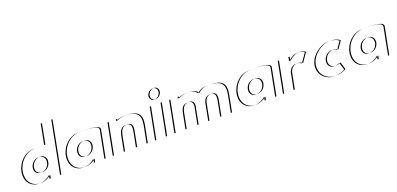

<svg xmlns="http://www.w3.org/2000/svg" viewBox="13 -1925 6207 3005"><g transform="rotate(-20 3116.0 -422.5)"><path d="M318.8 -256C332.6 -327 395.3 -377 462.3 -377C520 -377 560.4 -338.7 560.3 -281.6L550.6 -230.9C529.2 -174.3 475.9 -136 415.4 -136C343.4 -136 305.2 -186 318.8 -256ZM681 0H506L517.3 -58C471.1 -16 403.1 15 333.1 15C183.1 15 101.6 -106 130.8 -256C159.9 -406 288.6 -528 438.6 -528C468.8 -528 539.1 -530.5 607.2 -526L671.2 -860H848.2ZM298.8 -256C285.2 -186 323.4 -136 395.4 -136C455.9 -136 509.2 -174.3 530.6 -230.9L540.3 -281.6C540.4 -338.7 500 -377 442.3 -377C375.3 -377 312.6 -327 298.8 -256ZM661 0 828.2 -860H651.2L587.2 -526C519.1 -530.5 448.8 -528 418.6 -528C268.6 -528 139.9 -406 110.8 -256C81.6 -106 163.1 15 313.1 15C383.1 15 451.1 -16 497.3 -58L486 0Z M1057.3 -256C1071.1 -327 1133.8 -377 1200.8 -377C1266.8 -377 1310.1 -327 1296.3 -256C1282.7 -186 1222.9 -136 1153.9 -136C1081.9 -136 1043.7 -186 1057.3 -256ZM1507.7 -454 1419.5 0H1244.5L1255.8 -58C1209.6 -16 1141.6 15 1071.6 15C921.6 15 840.1 -106 869.3 -256C898.4 -406 1027.1 -528 1177.1 -528C1246.1 -528 1524.2 -541 1507.7 -454ZM1037.3 -256C1023.7 -186 1061.9 -136 1133.9 -136C1202.9 -136 1262.7 -186 1276.3 -256C1290.1 -327 1246.8 -377 1180.8 -377C1113.8 -377 1051.1 -327 1037.3 -256ZM1487.7 -454C1504.2 -541 1226.1 -528 1157.1 -528C1007.1 -528 878.4 -406 849.3 -256C820.1 -106 901.6 15 1051.6 15C1121.6 15 1189.6 -16 1235.8 -58L1224.5 0H1399.5Z M1742.5 0H1558.5L1659.6 -520H1799.6L1793.9 -491C1832.4 -514 1882.1 -528 1947.1 -528C2139.1 -528 2210.7 -459 2177.3 -287L2121.5 0H1944.5L1991.9 -244C2011.6 -345 1993.1 -384 1919.1 -384C1845.1 -384 1809.6 -345 1789.9 -244ZM1722.5 0 1769.9 -244C1789.6 -345 1825.1 -384 1899.1 -384C1973.1 -384 1991.6 -345 1971.9 -244L1924.5 0H2101.5L2157.3 -287C2190.7 -459 2119.1 -528 1927.1 -528C1862.1 -528 1812.4 -514 1773.9 -491L1779.6 -520H1639.6L1538.5 0Z M2403.3 -691C2412.6 -739 2459.4 -779 2505.4 -779C2551.4 -779 2582.6 -739 2573.3 -691C2564 -643 2517.2 -603 2471.2 -603C2425.2 -603 2394 -643 2403.3 -691ZM2263.5 0 2365.7 -526H2545.7L2443.5 0ZM2383.3 -691C2374 -643 2405.2 -603 2451.2 -603C2497.2 -603 2544 -643 2553.3 -691C2562.6 -739 2531.4 -779 2485.4 -779C2439.4 -779 2392.6 -739 2383.3 -691ZM2243.5 0H2423.5L2525.7 -526H2345.7Z M2769.5 0H2585.5L2686.6 -520H2826.6L2820.9 -491C2859.4 -514 2908.1 -528 2973.1 -528C3054.1 -528 3111.7 -526 3148.1 -461C3219.7 -526 3268.1 -528 3349.1 -528C3541.1 -528 3613.7 -459 3580.3 -287L3524.5 0H3347.5L3394.9 -244C3414.6 -345 3395.1 -384 3321.1 -384C3260.1 -384 3226.1 -358 3205.1 -291L3148.5 0H2968.5L3025.1 -291C3030.1 -358 3006.1 -384 2945.1 -384C2871.1 -384 2836.6 -345 2816.9 -244ZM2749.5 0 2796.9 -244C2816.6 -345 2851.1 -384 2925.1 -384C2986.1 -384 3010.1 -358 3005.1 -291L2948.5 0H3128.5L3185.1 -291C3206.1 -358 3240.1 -384 3301.1 -384C3375.1 -384 3394.6 -345 3374.9 -244L3327.5 0H3504.5L3560.3 -287C3593.7 -459 3521.1 -528 3329.1 -528C3248.1 -528 3199.7 -526 3128.1 -461C3091.7 -526 3034.1 -528 2953.1 -528C2888.1 -528 2839.4 -514 2800.9 -491L2806.6 -520H2666.6L2565.5 0Z M3901.3 -256C3915.1 -327 3977.8 -377 4044.8 -377C4110.8 -377 4154.1 -327 4140.3 -256C4126.7 -186 4066.9 -136 3997.9 -136C3925.9 -136 3887.7 -186 3901.3 -256ZM4351.7 -454 4263.5 0H4088.5L4099.8 -58C4053.6 -16 3985.6 15 3915.6 15C3765.6 15 3684.1 -106 3713.3 -256C3742.4 -406 3871.1 -528 4021.1 -528C4090.1 -528 4368.2 -541 4351.7 -454ZM3881.3 -256C3867.7 -186 3905.9 -136 3977.9 -136C4046.9 -136 4106.7 -186 4120.3 -256C4134.1 -327 4090.8 -377 4024.8 -377C3957.8 -377 3895.1 -327 3881.3 -256ZM4331.7 -454C4348.2 -541 4070.1 -528 4001.1 -528C3851.1 -528 3722.4 -406 3693.3 -256C3664.1 -106 3745.6 15 3895.6 15C3965.6 15 4033.6 -16 4079.8 -58L4068.5 0H4243.5Z M4670.2 -513 4655.8 -439C4655.8 -439 4731.1 -528 4832.1 -528C4898.1 -528 4937.9 -496 4937.9 -496L4834.8 -346C4834.8 -346 4807.2 -374 4748.2 -374C4656.2 -374 4625.5 -283 4623 -270L4570.5 0H4393.5L4493.2 -513ZM4650.2 -513H4473.2L4373.5 0H4550.5L4603 -270C4605.5 -283 4636.2 -374 4728.2 -374C4787.2 -374 4814.8 -346 4814.8 -346L4917.9 -496C4917.9 -496 4878.1 -528 4812.1 -528C4711.1 -528 4635.8 -439 4635.8 -439Z M5424 -31C5424 -31 5357.1 15 5243.1 15C5095.1 15 4982.4 -105 5011.6 -255C5040.9 -406 5199.6 -528 5348.6 -528C5462.6 -528 5511.3 -480 5511.3 -480L5427.8 -359C5427.8 -359 5399.4 -383 5346.4 -383C5279.4 -383 5213.6 -327 5200 -257C5186.2 -186 5230.3 -130 5297.3 -130C5350.3 -130 5387.9 -154 5387.9 -154ZM5404 -31 5367.9 -154C5367.9 -154 5330.3 -130 5277.3 -130C5210.3 -130 5166.2 -186 5180 -257C5193.6 -327 5259.4 -383 5326.4 -383C5379.4 -383 5407.8 -359 5407.8 -359L5491.3 -480C5491.3 -480 5442.6 -528 5328.6 -528C5179.6 -528 5020.9 -406 4991.6 -255C4962.4 -105 5075.1 15 5223.1 15C5337.1 15 5404 -31 5404 -31Z M5781.3 -256C5795.1 -327 5857.8 -377 5924.8 -377C5990.8 -377 6034.1 -327 6020.3 -256C6006.7 -186 5946.9 -136 5877.9 -136C5805.9 -136 5767.7 -186 5781.3 -256ZM6231.7 -454 6143.5 0H5968.5L5979.8 -58C5933.6 -16 5865.6 15 5795.6 15C5645.6 15 5564.1 -106 5593.3 -256C5622.4 -406 5751.1 -528 5901.1 -528C5970.1 -528 6248.2 -541 6231.7 -454ZM5761.3 -256C5747.7 -186 5785.9 -136 5857.9 -136C5926.9 -136 5986.7 -186 6000.3 -256C6014.1 -327 5970.8 -377 5904.8 -377C5837.8 -377 5775.1 -327 5761.3 -256ZM6211.7 -454C6228.2 -541 5950.1 -528 5881.1 -528C5731.1 -528 5602.4 -406 5573.3 -256C5544.1 -106 5625.6 15 5775.6 15C5845.6 15 5913.6 -16 5959.8 -58L5948.5 0H6123.5Z"/></g></svg>

Font: Hussar Plate
Style: Obl
Weight: 700
Foundry: Cannot Into Space Fonts
Version: Version 0.798247